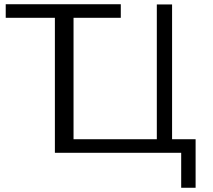

<svg xmlns="http://www.w3.org/2000/svg" viewBox="-20 -720 1007 906"><path d="M239 1H835V166H903V-63H792V-699H720V-63H327V-636H550V-700H7V-636H239Z"/></svg>

Font: Chess Sans
Style: Regular
Weight: 400
Designer: Wolf Bōese
Foundry: Wolf Bōese
Version: Version 7.223;Glyphs 3.3 (3306)